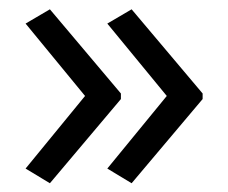

<svg xmlns="http://www.w3.org/2000/svg" viewBox="-20 -455 501 421"><path d="M424.3 -237.8 268.6 -53.2 215.3 -85.4 345.7 -244.6 215.3 -403.3 268.6 -434.6 424.3 -250ZM245.1 -237.8 89.4 -53.2 36.1 -85.4 166.5 -244.6 36.1 -403.3 89.4 -434.6 245.1 -250Z"/></svg>

Font: Bpm'online Open Sans
Style: Regular
Weight: 400
Foundry: Ascender Corporation
Version: Version 1.10